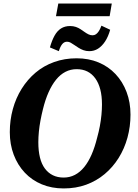

<svg xmlns="http://www.w3.org/2000/svg" viewBox="-20 -1047 776 1077"><path d="M337 10Q270 10 214.5 -13Q159 -36 119 -78.5Q79 -121 57 -179Q35 -237 35 -306Q35 -373 52 -435Q69 -497 101.5 -549Q134 -601 179.5 -639.5Q225 -678 283.5 -699Q342 -720 410 -720Q477 -720 532.5 -697Q588 -674 628 -631.5Q668 -589 690 -531Q712 -473 712 -404Q712 -337 695 -275Q678 -213 645.5 -161Q613 -109 567 -70.5Q521 -32 463.5 -11Q406 10 337 10ZM410 -659Q376 -659 347 -644Q318 -629 294.5 -600Q271 -571 252.5 -529.5Q234 -488 221 -435Q213 -403 207 -371Q201 -339 198 -308Q195 -277 195 -249Q195 -201 204 -164Q213 -127 231.5 -102Q250 -77 276.5 -64Q303 -51 337 -51Q371 -51 400 -66Q429 -81 452.5 -110Q476 -139 494 -180.5Q512 -222 525 -275Q534 -307 540 -339Q546 -371 549 -402Q552 -433 552 -461Q552 -509 542.5 -545.5Q533 -582 514.5 -607.5Q496 -633 470 -646Q444 -659 410 -659ZM481 -760Q463 -760 448 -765.5Q433 -771 420.5 -779Q408 -787 397 -794.5Q386 -802 376.5 -807.5Q367 -813 356 -813Q340 -813 329 -799.5Q318 -786 310 -760L260 -781Q271 -820 286 -847Q301 -874 322.5 -887.5Q344 -901 373 -901Q391 -901 405.5 -896Q420 -891 432 -883Q444 -875 454.5 -867.5Q465 -860 476 -854.5Q487 -849 499 -849Q510 -849 518.5 -855Q527 -861 534.5 -872.5Q542 -884 549 -903L598 -880Q587 -841 569.5 -814.5Q552 -788 530 -774Q508 -760 481 -760ZM307 -1027H607L595 -956H294Z"/></svg>

Font: Roboto Serif 72pt SemiCondensed SemiBold
Style: Italic
Weight: 600
Width: 4
Italic angle: -10°
Designer: Greg Gazdowicz
Foundry: Commercial Type
Version: Version 1.008